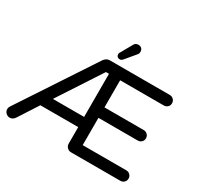

<svg xmlns="http://www.w3.org/2000/svg" viewBox="-182 -1121 1405 1353"><g transform="rotate(30 520.0 -444.5)"><path d="M613.8 -856.9Q613.8 -841.8 604 -832L535.2 -750Q525.4 -738.8 513.2 -738.8Q501 -738.8 493.4 -746.3Q485.8 -753.9 485.8 -766.1Q485.8 -774.9 493.2 -785.2L543.9 -875Q553.7 -894 577.1 -894Q594.2 -894 604 -884Q613.8 -874 613.8 -856.9ZM944.8 0H543.9Q525.4 0 512.2 -13.2Q499 -26.4 499 -44.9V-179.2H190.9L88.9 -21Q71.8 4.9 47.9 4.9Q29.3 4.9 15.6 -8.3Q2 -21.5 2 -40Q2 -53.2 12.2 -67.9L411.1 -672.9Q430.2 -698.2 457 -698.2H944.8Q962.9 -698.2 975.3 -685.5Q987.8 -672.9 987.8 -654.8Q987.8 -636.7 975.3 -624.8Q962.9 -612.8 944.8 -612.8H589.8V-392.1H909.2Q927.2 -392.1 939.7 -379.6Q952.1 -367.2 952.1 -349.1Q952.1 -331.1 939.7 -319.1Q927.2 -307.1 909.2 -307.1H589.8V-85H944.8Q962.9 -85 975.3 -72.5Q987.8 -60.1 987.8 -42Q987.8 -23.9 975.3 -12Q962.9 0 944.8 0ZM499 -612.8H474.1L245.1 -262.2H499Z"/></g></svg>

Font: Aka-Acid-Varela
Style: Regular
Weight: 400
Designer: Joe Prince, Avraham Cornfeld, Cyberella
Foundry: Joe Prince, Avraham Cornfeld, Cyberella
Version: Version 2.000; ttfautohint (v1.5.33-1714) -l 8 -r 50 -G 200 